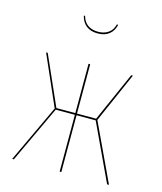

<svg xmlns="http://www.w3.org/2000/svg" viewBox="-110 -810 751 891"><g transform="rotate(15 265.5 -364.5)"><path d="M368 -277 498 0H489L361 -273H269V0H261V-273H169L41 0H33L163 -277L57 -518H65L170 -281H261V-518H269V-281H361L466 -518H474ZM182 -728 188 -729Q195 -701 215 -687Q235 -673 265 -673Q294 -673 314 -687Q334 -701 341 -729L347 -728Q341 -699 320 -682Q299 -665 265 -665Q231 -665 210 -681.5Q189 -698 182 -728Z"/></g></svg>

Font: Fira Sans Compressed Eight
Style: Regular
Weight: 100
Width: 1
Designer: bBox Type GmbH & Carrois Corporate GbR & Edenspiekermann AG
Foundry: bBox Type GmbH & Carrois Corporate GbR & Edenspiekermann AG
Version: Version 4.301